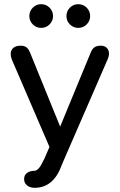

<svg xmlns="http://www.w3.org/2000/svg" viewBox="-20 -712 571 916"><path d="M143 103Q165 103 186 56L191 47L216 -11L36 -429Q31 -444 31 -454Q31 -472 43 -483Q55 -494 78 -494Q96 -494 106.5 -486Q117 -478 125 -457L267 -108L411 -457Q419 -478 430 -486Q441 -494 461 -494Q479 -494 489.5 -483.5Q500 -473 500 -456Q500 -444 494 -430L278 67L274 77Q235 184 145 184Q123 184 109 172.5Q95 161 95 143Q95 123 109 113Q123 103 143 103ZM120 -635Q120 -659 136.5 -675.5Q153 -692 176 -692Q200 -692 216.5 -675.5Q233 -659 233 -635Q233 -612 216.5 -595.5Q200 -579 176 -579Q153 -579 136.5 -595.5Q120 -612 120 -635ZM297 -635Q297 -659 313.5 -675.5Q330 -692 353 -692Q377 -692 393.5 -675.5Q410 -659 410 -635Q410 -612 393.5 -595.5Q377 -579 353 -579Q330 -579 313.5 -595.5Q297 -612 297 -635Z"/></svg>

Font: SN Pro
Style: Regular
Weight: 400
Designer: Tobias Whetton
Foundry: Supernotes
Version: Version 1.003